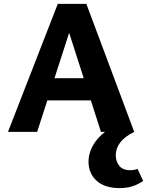

<svg xmlns="http://www.w3.org/2000/svg" viewBox="-20 -678 756 987"><path d="M499 0 314 -576H357L171 0H21L277 -658H424L670 0ZM137 -162 179 -276H473L532 -162ZM596 289Q518 289 476.5 251Q435 213 435 153Q435 100 471 49.5Q507 -1 587 -41L670 0Q621 24 598 54.5Q575 85 575 120Q575 150 592.5 173.5Q610 197 650 197Q659 197 668.5 195.5Q678 194 687 190L716 252Q690 270 661 279.5Q632 289 596 289Z"/></svg>

Font: Ysabeau Infant ExtraBold
Style: Regular
Weight: 800
Designer: Christian Thalmann (Catharsis Fonts)
Version: Version 2.001;gftools[0.9.30]; featfreeze: ss01,ss02,lnum